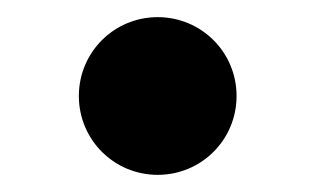

<svg xmlns="http://www.w3.org/2000/svg" viewBox="-20 -560 368 224"><path d="M164 -540C113 -540 72 -499 72 -448C72 -397 113 -356 164 -356C215 -356 256 -397 256 -448C256 -499 215 -540 164 -540Z"/></svg>

Font: Hussar Print
Style: Bold
Weight: 700
Foundry: Cannot Into Space Fonts
Version: Version 2.00